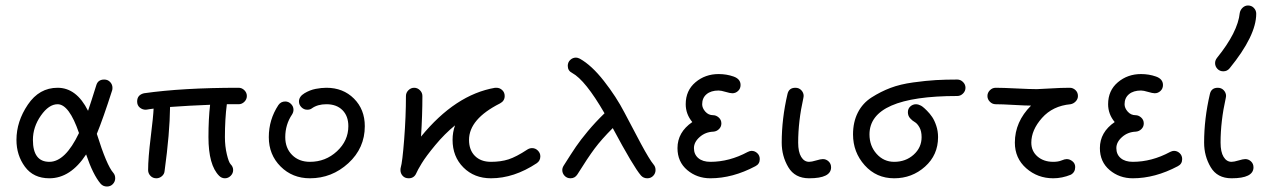

<svg xmlns="http://www.w3.org/2000/svg" viewBox="-20 -650 4630 700"><path d="M268 -165Q232 -270 190 -270Q158 -270 129 -228.5Q100 -187 100 -140Q100 -60 160 -60Q218 -60 268 -165ZM360 -360Q373 -360 381.5 -351Q390 -342 390 -330Q390 -324 389 -321Q356 -218 333 -162Q369 -47 393 -20Q400 -12 400 0Q400 12 391.5 21Q383 30 370 30Q356 30 347 20Q319 -13 294 -87Q237 0 160 0Q102 0 71 -42Q40 -84 40 -140Q40 -207 81.5 -268.5Q123 -330 190 -330Q259 -330 301 -246Q311 -275 331 -339Q337 -360 360 -360Z M550 0Q537 0 528.5 -9Q520 -18 520 -30Q520 -73 529.5 -150Q539 -227 540 -254Q531 -253 525 -252Q519 -251 516 -250.5Q513 -250 511 -250Q499 -250 489.5 -258Q480 -266 480 -280Q480 -304 505 -310Q645 -330 850 -330Q862 -330 871 -321Q880 -312 880 -300Q880 -288 871 -279Q862 -270 850 -270H807Q800 -216 800 -150Q800 -117 807 -87.5Q814 -58 821 -51Q830 -42 830 -30Q830 -18 821 -9Q812 0 800 0Q788 0 779 -9Q740 -48 740 -150Q740 -217 746 -268Q668 -265 600 -260Q599 -165 580 -26Q579 -15 570 -7.5Q561 0 550 0Z M1020 -280Q1032 -280 1041 -271Q1050 -262 1050 -250Q1050 -241 1045 -233Q1020 -196 1020 -150Q1020 -110 1045 -85Q1070 -60 1110 -60Q1167 -60 1208.5 -98.5Q1250 -137 1250 -190Q1250 -227 1228.5 -248.5Q1207 -270 1170 -270Q1138 -270 1117 -255Q1111 -250 1100 -250Q1088 -250 1079 -259Q1070 -268 1070 -280Q1070 -298 1090 -310Q1110 -322 1131 -326Q1152 -330 1170 -330Q1231 -330 1270.5 -290.5Q1310 -251 1310 -190Q1310 -110 1250 -55Q1190 0 1110 0Q1046 0 1003 -43Q960 -86 960 -150Q960 -214 995 -267Q1004 -280 1020 -280Z M1920 -110Q1932 -110 1941 -101Q1950 -92 1950 -80Q1950 -64 1937 -55Q1854 0 1770 0Q1709 0 1669.5 -39.5Q1630 -79 1630 -140Q1630 -168 1639 -193Q1601 -162 1567 -121Q1533 -80 1517.5 -54.5Q1502 -29 1498 -19Q1490 0 1470 0Q1456 0 1448 -9Q1440 -18 1440 -30Q1440 -36 1441 -39Q1447 -58 1453.5 -141.5Q1460 -225 1460 -300Q1460 -312 1469 -321Q1478 -330 1490 -330Q1502 -330 1511 -321Q1520 -312 1520 -300Q1520 -230 1515 -152Q1640 -305 1785 -330H1790Q1802 -330 1811 -321.5Q1820 -313 1820 -300Q1820 -282 1803 -273Q1690 -216 1690 -140Q1690 -103 1711.5 -81.5Q1733 -60 1770 -60Q1806 -60 1834 -69Q1862 -78 1903 -105Q1911 -110 1920 -110Z M2340 0Q2326 0 2317 -10Q2290 -41 2214 -183Q2173 -142 2148 -108.5Q2123 -75 2085 -14Q2076 0 2060 0Q2047 0 2038.5 -9Q2030 -18 2030 -30Q2030 -38 2035 -46Q2064 -92 2080 -115.5Q2096 -139 2123 -171.5Q2150 -204 2184 -237Q2114 -358 2066 -384Q2050 -392 2050 -410Q2050 -423 2059 -431.5Q2068 -440 2080 -440Q2086 -440 2094 -436Q2137 -412 2182 -354.5Q2227 -297 2256.5 -240Q2286 -183 2317 -125.5Q2348 -68 2363 -50Q2370 -42 2370 -30Q2370 -18 2361.5 -9Q2353 0 2340 0Z M2720 -100Q2732 -100 2741 -91.5Q2750 -83 2750 -70Q2750 -52 2734 -44Q2651 0 2570 0Q2521 0 2485.5 -30Q2450 -60 2450 -110Q2450 -168 2504 -205Q2480 -234 2480 -270Q2480 -320 2515.5 -350Q2551 -380 2600 -380Q2629 -380 2654.5 -371Q2680 -362 2680 -340Q2680 -327 2671 -318.5Q2662 -310 2650 -310Q2642 -310 2625.5 -315Q2609 -320 2600 -320Q2572 -320 2556 -306.5Q2540 -293 2540 -270Q2540 -256 2551.5 -243Q2563 -230 2580 -230Q2591 -230 2600.5 -221.5Q2610 -213 2610 -200Q2610 -188 2601.5 -179.5Q2593 -171 2581 -170Q2552 -169 2531 -150.5Q2510 -132 2510 -110Q2510 -87 2526 -73.5Q2542 -60 2570 -60Q2639 -60 2706 -96Q2714 -100 2720 -100Z M2980 -70Q2992 -70 3001 -61.5Q3010 -53 3010 -40Q3010 0 2930 0Q2878 0 2854 -40.5Q2830 -81 2830 -130Q2830 -217 2851 -307Q2856 -330 2880 -330Q2893 -330 2901.5 -321Q2910 -312 2910 -300Q2910 -299 2909.5 -296.5Q2909 -294 2909 -293Q2890 -208 2890 -130Q2890 -96 2901 -78Q2912 -60 2930 -60Q2939 -60 2955.5 -65Q2972 -70 2980 -70Z M3320 -270Q3327 -270 3335 -266Q3338 -265 3343.5 -261Q3349 -257 3359.5 -246.5Q3370 -236 3378.5 -223.5Q3387 -211 3393.5 -191.5Q3400 -172 3400 -150Q3400 -85 3352.5 -42.5Q3305 0 3240 0Q3175 0 3132.5 -47.5Q3090 -95 3090 -160Q3090 -205 3107.5 -239.5Q3125 -274 3158 -295Q3191 -316 3226.5 -329.5Q3262 -343 3309.5 -349.5Q3357 -356 3392 -358Q3427 -360 3470 -360Q3482 -360 3491 -351Q3500 -342 3500 -330Q3500 -318 3491 -309Q3482 -300 3470 -300Q3150 -300 3150 -160Q3150 -118 3176 -89Q3202 -60 3240 -60Q3282 -60 3311 -86Q3340 -112 3340 -150Q3340 -172 3332 -186Q3324 -200 3315 -205Q3306 -210 3298 -219Q3290 -228 3290 -241Q3290 -254 3299 -262Q3308 -270 3320 -270Z M3869 -70Q3880 -70 3890 -62Q3900 -54 3900 -41Q3900 -22 3884 -13Q3852 0 3820 0Q3763 0 3721.5 -36.5Q3680 -73 3680 -130Q3680 -206 3739 -265Q3719 -265 3676 -267.5Q3633 -270 3610 -270Q3598 -270 3589 -279Q3580 -288 3580 -300Q3580 -312 3589 -321Q3598 -330 3610 -330Q3636 -330 3686 -327.5Q3736 -325 3760 -325Q3770 -325 3809 -327.5Q3848 -330 3880 -330Q3892 -330 3901 -321.5Q3910 -313 3910 -300Q3910 -289 3902 -280.5Q3894 -272 3883 -270Q3818 -264 3779 -220Q3740 -176 3740 -130Q3740 -99 3762.5 -79.5Q3785 -60 3820 -60Q3838 -60 3850 -65Q3862 -70 3869 -70Z M4260 -100Q4272 -100 4281 -91.5Q4290 -83 4290 -70Q4290 -52 4274 -44Q4191 0 4110 0Q4061 0 4025.5 -30Q3990 -60 3990 -110Q3990 -168 4044 -205Q4020 -234 4020 -270Q4020 -320 4055.5 -350Q4091 -380 4140 -380Q4169 -380 4194.5 -371Q4220 -362 4220 -340Q4220 -327 4211 -318.5Q4202 -310 4190 -310Q4182 -310 4165.5 -315Q4149 -320 4140 -320Q4112 -320 4096 -306.5Q4080 -293 4080 -270Q4080 -256 4091.5 -243Q4103 -230 4120 -230Q4131 -230 4140.5 -221.5Q4150 -213 4150 -200Q4150 -188 4141.5 -179.5Q4133 -171 4121 -170Q4092 -169 4071 -150.5Q4050 -132 4050 -110Q4050 -87 4066 -73.5Q4082 -60 4110 -60Q4179 -60 4246 -96Q4254 -100 4260 -100Z M4530 -630Q4543 -630 4551.5 -621Q4560 -612 4560 -600Q4560 -520 4463 -401Q4454 -390 4440 -390Q4427 -390 4418.5 -399Q4410 -408 4410 -420Q4410 -430 4417 -439Q4493 -533 4500 -603Q4502 -614 4510.5 -622Q4519 -630 4530 -630ZM4520 -70Q4532 -70 4541 -61.5Q4550 -53 4550 -40Q4550 0 4470 0Q4418 0 4394 -40.5Q4370 -81 4370 -130Q4370 -217 4391 -307Q4396 -330 4420 -330Q4433 -330 4441.5 -321Q4450 -312 4450 -300Q4450 -299 4449.5 -296.5Q4449 -294 4449 -293Q4430 -208 4430 -130Q4430 -96 4441 -78Q4452 -60 4470 -60Q4479 -60 4495.5 -65Q4512 -70 4520 -70Z"/></svg>

Font: Pecita
Style: Book
Weight: 400
Width: 7
Version: Version 4.3